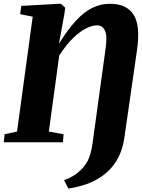

<svg xmlns="http://www.w3.org/2000/svg" viewBox="-28 -772 770 1042"><path d="M343 251 319.5 206Q338 199.5 358.5 188.8Q379 178 395 164.5Q432 133.5 449 99Q466 64.5 474 7.5L545.5 -511.5Q555 -579.5 541 -607Q527 -634.5 498 -634.5Q474 -634.5 441.5 -619Q409 -603.5 371.2 -568Q333.5 -532.5 293.5 -471L237 -58L317 -43.5L313.5 0H-7.5L-3 -43.5L64.5 -58L149.5 -681.5L81.5 -695L87.5 -740L292 -751.5H302.5L326 -730L321 -694L292 -535Q340.5 -613 384.5 -660.2Q428.5 -707.5 473.5 -729.5Q518.5 -751.5 569 -751.5Q658.5 -751.5 696.8 -692.5Q735 -633.5 715.5 -500L647.5 -28.5Q639.5 29 619 72.8Q598.5 116.5 567.2 148.5Q536 180.5 495.5 203Q461.5 222 419 234.5Q376.5 247 343 251Z"/></svg>

Font: Merriweather 48pt Black
Style: Italic
Weight: 900
Italic angle: -7.8°
Version: Version 2.101